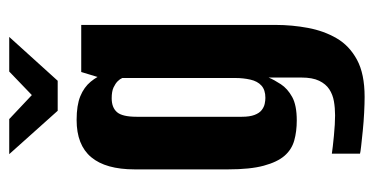

<svg xmlns="http://www.w3.org/2000/svg" viewBox="-217 -474 810 416"><g transform="rotate(-90 188.0 -266.0)"><path d="M186 119Q172 119 152 118Q132 117 112.5 115Q93 113 79.5 111.5Q66 110 63 109V48Q76 50 102 52.5Q128 55 146 55Q162 55 176.5 52.5Q191 50 202.5 42.5Q214 35 221 20.5Q228 6 228 -18V-89Q223 -77 213.5 -62.5Q204 -48 186 -38Q168 -28 135 -28Q111 -28 91.5 -33.5Q72 -39 58.5 -54.5Q45 -70 37 -99.5Q29 -129 29 -177V-379Q29 -442 55.5 -473.5Q82 -505 136 -505Q168 -505 187.5 -497Q207 -489 219 -474.5Q231 -460 238 -441L223 -439L240 -495H342V-74Q342 -38 335.5 -3.5Q329 31 313 58.5Q297 86 266.5 102.5Q236 119 186 119ZM184 -96Q201 -96 210.5 -104.5Q220 -113 223.5 -128.5Q227 -144 227 -161V-406Q225 -411 220 -416Q215 -421 206.5 -425Q198 -429 183 -429Q163 -429 153 -417.5Q143 -406 143 -375V-147Q143 -130 147 -119.5Q151 -109 157.5 -104Q164 -99 171 -97.5Q178 -96 184 -96ZM156 -546 62 -651H138L190 -602L241 -651H316L221 -546Z"/></g></svg>

Font: Alumni Sans Thin
Style: Bold
Weight: 700
Version: Version 1.018